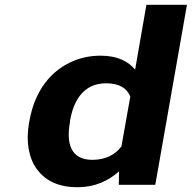

<svg xmlns="http://www.w3.org/2000/svg" viewBox="-20 -770 799 800"><path d="M476 -56 475 0H627L759 -750H590L543 -480C514 -514 471 -538 399 -538C360 -538 324 -531 291 -518C189 -478 124 -387 103 -268L101 -258C87 -179 100 -112 133 -66C164 -23 216 10 301 10C379 10 433 -18 476 -56ZM523 -368 486 -160C461 -127 422 -104 365 -104C271 -104 257 -178 271 -258L272 -268C286 -348 326 -423 422 -423C479 -423 509 -401 523 -368Z"/></svg>

Font: Asimov
Style: XWidIt
Weight: 500
Designer: Google
Version: Version 2.000980; 2014